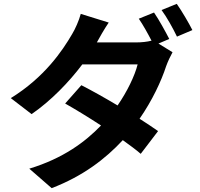

<svg xmlns="http://www.w3.org/2000/svg" viewBox="-20 -886 1040 996"><path d="M858 -684C839 -721 804 -785 779 -821L700 -789C722 -757 747 -712 766 -675C743 -669 714 -666 687 -666H482L483 -667C495 -689 520 -734 544 -769L399 -814C390 -780 369 -733 354 -709C304 -623 211 -485 36 -377L144 -294C244 -363 337 -459 407 -552H694C679 -492 639 -410 590 -339C523 -379 455 -417 402 -444L318 -349C369 -320 437 -279 504 -235C422 -150 309 -65 132 -11L248 90C410 28 527 -62 617 -159C653 -133 686 -109 710 -88L800 -206C775 -224 741 -246 704 -270C770 -365 817 -466 842 -543C851 -568 864 -595 875 -615L802 -660ZM818 -834C846 -796 878 -738 898 -696L978 -730C960 -766 923 -829 897 -866Z"/></svg>

Font: Noto Sans CJK KR Bold
Style: Regular
Weight: 700
Designer: Ryoko NISHIZUKA (kana & ideographs); Paul D. Hunt (Latin, Greek & Cyrillic); Wenlong ZHANG (bopomofo); Sandoll Communica
Foundry: Adobe Systems Incorporated
Version: Version 1.004;PS 1.004;hotconv 1.0.82;makeotf.lib2.5.63406